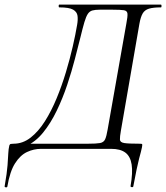

<svg xmlns="http://www.w3.org/2000/svg" viewBox="-53 -645 720 832"><path d="M553 -22.2Q562 -22.2 563.1 -20.1Q564.2 -18 562.2 -7Q560.8 1.8 557.6 13Q554.4 24.2 549.8 42.2Q545.2 60.2 539 89.2Q532.8 118.2 524.6 162.8Q523.6 166.8 517.7 165.9Q511.8 165 512.8 161Q523 102.8 517.4 67.5Q511.8 32.2 490 16.1Q468.2 0 428.8 0H124.8Q93.2 0 63.9 13.8Q34.6 27.6 12.2 62.8Q-10.2 98 -21.2 163.6Q-22.2 167.6 -28 166.7Q-33.8 165.8 -32.8 161.8Q-22.6 103.2 -20.3 70.8Q-18 38.4 -17.1 19.5Q-16.2 0.6 -12.6 -14.6Q-10.8 -20.4 -6.2 -21.3Q-1.6 -22.2 5.4 -22.2Q45.8 -22.2 79.7 -48.7Q113.6 -75.2 141.7 -119.7Q169.8 -164.2 192.5 -219.2Q215.2 -274.2 232.6 -332.1Q250 -390 262.2 -443.3Q274.4 -496.6 281.2 -537.4Q285.2 -559.8 282.9 -576.7Q280.6 -593.6 263.6 -603.3Q246.6 -613 204 -613Q201.2 -613 201.2 -619Q201.2 -625 204 -625Q211 -625 244.3 -625Q277.6 -625 326.1 -625Q374.6 -625 428.1 -625Q481.6 -625 529.5 -625Q577.4 -625 608.8 -625Q640.2 -625 644.2 -625Q647 -625 647 -619Q647 -613 644.2 -613Q611 -613 592.5 -607.4Q574 -601.8 565.2 -586.6Q556.4 -571.4 551.2 -542.4L471 -79.4Q466.2 -52.2 466.7 -40.1Q467.2 -28 485.7 -25.1Q504.2 -22.2 553 -22.2ZM413.6 -84.6 494.6 -543.4Q500.6 -574 499.3 -586.2Q498 -598.4 483.8 -600.7Q469.6 -603 434.8 -603H379Q359.8 -603 347.6 -599.7Q335.4 -596.4 327.7 -585Q320 -573.6 312.7 -548.9Q305.4 -524.2 295 -481.2Q285.2 -442.4 271.4 -388.9Q257.6 -335.4 238.2 -277.3Q218.8 -219.2 192.9 -165.4Q167 -111.6 134 -70.8Q101 -30 58.8 -11.6L55.6 -22.2H327.4Q364.2 -22.2 380.3 -25.1Q396.4 -28 402.5 -41.3Q408.6 -54.6 413.6 -84.6Z"/></svg>

Font: Cormorant Light
Style: Italic
Weight: 300
Italic angle: -10°
Designer: Christian Thalmann (Catharsis Fonts)
Foundry: Catharsis Fonts
Version: Version 4.000